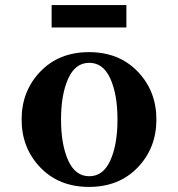

<svg xmlns="http://www.w3.org/2000/svg" viewBox="-20 -720 700 755"><path d="M138.5 -61.5Q65 -138 65 -250Q65 -362 138.5 -438.5Q212 -515 330 -515Q448 -515 521.5 -438.5Q595 -362 595 -250Q595 -138 521.5 -61.5Q448 15 330 15Q212 15 138.5 -61.5ZM248 -410.5Q220 -348 220 -250Q220 -152 248 -89.5Q276 -27 331 -27Q386 -27 414 -89.5Q442 -152 442 -250Q442 -348 414 -410.5Q386 -473 331 -473Q276 -473 248 -410.5ZM183 -700H477V-612H183Z"/></svg>

Font: Croissant One
Style: Regular
Weight: 400
Designer: Eduardo Rodriguez Tunni
Foundry: Eduardo Rodriguez Tunni
Version: Version 1.001